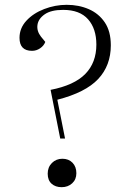

<svg xmlns="http://www.w3.org/2000/svg" viewBox="-20 -765 537 797"><path d="M190 -392Q288 -411 334 -458Q380 -505 380 -580Q380 -646 345.5 -685Q311 -724 242 -724Q192 -724 165.5 -705.5Q139 -687 135.5 -661.5Q132 -636 150 -613L168 -591Q162 -575 146.5 -564.5Q131 -554 113 -554Q61 -554 61 -608Q61 -648 89.5 -679Q118 -710 163.5 -727.5Q209 -745 257 -745Q307 -745 348.5 -727Q390 -709 415 -672Q440 -635 440 -577Q440 -493 387.5 -437Q335 -381 218 -351L250 -190H230ZM178 -44Q178 -71 195.5 -88.5Q213 -106 239 -106Q265 -106 281 -89.5Q297 -73 297 -46Q297 -20 279.5 -4Q262 12 236 12Q210 12 194 -2.5Q178 -17 178 -44Z"/></svg>

Font: Literata 72pt Light
Style: Italic
Weight: 300
Italic angle: -2°
Designer: Latin by Veronika Burian and Jose Scaglione. Greek by Irene Vlachou. Cyrillic by Vera Evstafieva
Foundry: TypeTogether
Version: Version 3.002